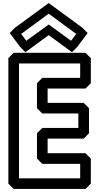

<svg xmlns="http://www.w3.org/2000/svg" viewBox="-20 -1207 652 1262"><path d="M507 -790V-695H258L223 -660V-496L258 -461H495V-366H258L223 -331V-165L258 -130H507V-35H105V-790ZM577 -825 542 -860H70L35 -825V0L70 35H542L577 0V-165L542 -200H293V-296H530L565 -331V-496L530 -531H293V-625H542L577 -660ZM119 -984 300 -1117 481 -984 447 -939 300 -1046 153 -939ZM79 -1025 44 -990 112 -899 147 -864 300 -976 453 -864 488 -899 556 -990 521 -1025 300 -1187Z"/></svg>

Font: Hussar Press
Style: Bold
Weight: 700
Foundry: Cannot Into Space Fonts
Version: Version 1.43